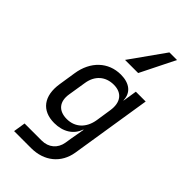

<svg xmlns="http://www.w3.org/2000/svg" viewBox="-315 -965 1230 1230"><g transform="rotate(45 300.0 -350.0)"><path d="M504 -880H435L268 -645H387ZM88 180H242C360 180 445 111 463 0L550 -550H461L446 -455H444C443 -521 395 -560 316 -560C203 -560 119 -481 100 -356L82 -240C62 -114 120 -38 233 -38C312 -38 372 -75 394 -140H397L381 -50L373 0C363 60 318 98 256 98H101ZM272 -113C196 -113 159 -160 171 -235L191 -360C203 -435 254 -482 330 -482C404 -482 442 -433 429 -350L413 -245C400 -162 346 -113 272 -113Z"/></g></svg>

Font: JetBrains Mono
Style: Italic
Weight: 400
Italic angle: -9°
Monospace: yes
Designer: Philipp Nurullin, Konstantin Bulenkov
Foundry: JetBrains
Version: Version 2.305